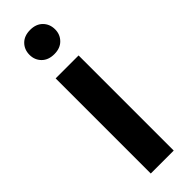

<svg xmlns="http://www.w3.org/2000/svg" viewBox="-251 -744 754 754"><g transform="rotate(-45 126.5 -367.0)"><path d="M190.4 -528.3V0H63V-528.3ZM55.7 -666Q55.7 -695.3 74.7 -714.6Q93.8 -733.9 127 -733.9Q159.7 -733.9 178.7 -714.6Q197.8 -695.3 197.8 -666Q197.8 -637.7 178.7 -618.4Q159.7 -599.1 127 -599.1Q93.8 -599.1 74.7 -618.4Q55.7 -637.7 55.7 -666Z"/></g></svg>

Font: Roboto SemiCondensed SemiBold
Style: Regular
Weight: 600
Width: 4
Designer: Christian Robertson
Foundry: Google
Version: Version 3.009; 2024